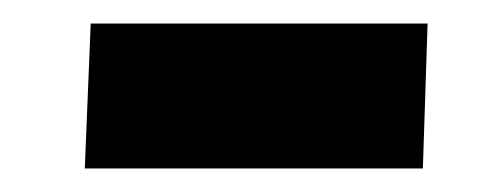

<svg xmlns="http://www.w3.org/2000/svg" viewBox="-20 -358 415 163"><path d="M57 -338H343L339 -215H52Z"/></svg>

Font: Literata ExtraBold
Style: Italic
Weight: 800
Italic angle: -2°
Designer: Latin by Veronika Burian and Jose Scaglione. Greek by Irene Vlachou. Cyrillic by Vera Evstafieva
Foundry: TypeTogether
Version: Version 3.002